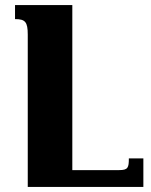

<svg xmlns="http://www.w3.org/2000/svg" viewBox="-20 -734 592 754"><path d="M543 -112H486C486 -76 483 -66 448 -66H264V-714H39V-659C79 -659 89 -648 89 -598V0H543Z"/></svg>

Font: Noto Serif Armenian Condensed Black
Style: Regular
Weight: 900
Width: 3
Designer: Monotype Design Team
Foundry: Monotype Imaging Inc.
Version: Version 2.008